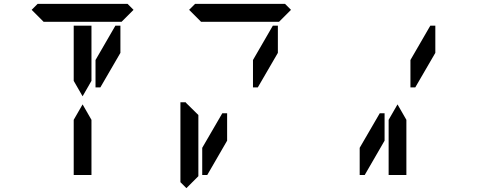

<svg xmlns="http://www.w3.org/2000/svg" viewBox="-20 -1020 2488 995"><path d="M144 -969 175 -1000H641L672 -969L610 -907H590H454H362H226H206ZM362 -673V-887H454V-876V-673V-601L408 -521L362 -601ZM578 -887H604V-746L500 -567H475V-709ZM454 -157V-113H362V-327V-399L408 -479L454 -399V-327Z M960 -969 991 -1000H1457L1488 -969L1426 -907H1406H1270H1178H1042H1022ZM946 -45 915 -76V-490H942L946 -485L1008 -424V-218V-113V-107ZM1394 -887H1420V-746L1316 -567H1291V-709ZM1157 -291 1054 -113H1028V-254L1132 -433H1157Z M2210 -887H2236V-746L2132 -567H2107V-709ZM1973 -291 1870 -113H1844V-254L1948 -433H1973ZM2086 -157V-113H1994V-327V-399L2040 -479L2086 -399V-327Z"/></svg>

Font: DSEG14 Classic
Style: Regular
Weight: 400
Designer: Keshikan(Twitter:@keshinomi_88pro)
Version: Version 0.46